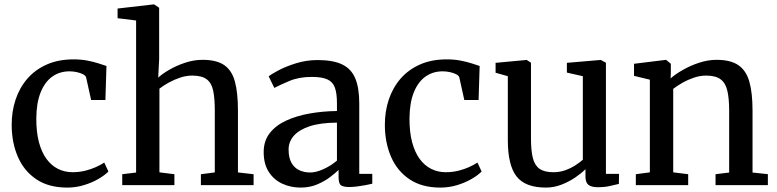

<svg xmlns="http://www.w3.org/2000/svg" viewBox="-20 -839 3523 870"><path d="M284.8 11Q200.8 11 145 -26.4Q89.2 -63.7 61.2 -127.9Q33.3 -192 32.9 -271.9Q32.6 -333.7 50.6 -387.6Q68.6 -441.6 104.1 -482.6Q139.6 -523.5 192.2 -546.8Q244.7 -570 313.5 -570Q347.5 -570 376.2 -564.4Q404.8 -558.8 426.7 -551.7Q448.6 -544.6 462.4 -540L457.6 -385.9H392.9L370.4 -487.5Q368.8 -495.8 356.9 -502.1Q345 -508.4 328.4 -512.1Q311.8 -515.8 295.1 -515.8Q250.1 -515.8 216.4 -491.6Q182.8 -467.3 163.9 -419.9Q145 -372.5 144.5 -302.4Q144.2 -240.7 156.4 -194.7Q168.7 -148.7 190.8 -118.7Q212.9 -88.7 243 -73.7Q273.2 -58.7 308.3 -58.7Q338.9 -58.7 366.1 -65.4Q393.2 -72.2 415.2 -82.2Q437.2 -92.2 452.4 -102.4L471.3 -61.9Q454.6 -44.8 425.7 -28Q396.7 -11.2 360.2 -0.1Q323.8 11 284.8 11Z M596.7 -57.2V-746.2L512.8 -756.5V-800.3L676.2 -819.1H678.3L701.1 -803.8L701.2 -572L696.9 -487.3Q714.8 -504.1 747 -522.8Q779.2 -541.6 818.7 -554.7Q858.2 -567.9 897.9 -567.9Q961.5 -567.9 996.3 -543.8Q1031 -519.8 1044.6 -468.8Q1058.2 -417.8 1058.2 -337.5V-57.7L1129.1 -49.6V0H890.3V-49.6L953.3 -57.7V-338Q953.3 -392.5 946.1 -427.7Q938.9 -462.8 916.8 -479.6Q894.7 -496.5 850.3 -496.5Q824.5 -496.5 797.2 -487.6Q770 -478.7 745.2 -465Q720.4 -451.3 702.4 -437.3V-58.1L770.3 -49.6V0H533.9V-49.6Z M1342.4 11Q1297.6 11 1259.4 -6.5Q1221.3 -24 1198 -59.8Q1174.8 -95.5 1174.8 -150Q1174.8 -200.5 1202.2 -235.7Q1229.7 -270.8 1276.6 -292.5Q1323.6 -314.2 1383 -324.7Q1442.5 -335.2 1506.8 -336V-371.5Q1506.8 -416.7 1497.2 -442.6Q1487.6 -468.4 1463 -479.4Q1438.4 -490.5 1393 -490.5Q1334.7 -490.5 1290.9 -472Q1247.1 -453.4 1223.1 -440.6L1197.4 -492.9Q1207.5 -501.9 1240.7 -519.6Q1273.8 -537.4 1320.8 -552.1Q1367.8 -566.9 1419.4 -566.9Q1489.8 -566.9 1531.1 -546.7Q1572.3 -526.6 1590.1 -483.2Q1607.9 -439.8 1607.9 -370.3V-51.1H1666.9V-6.6Q1655.8 -3.8 1637.6 -0.3Q1619.4 3.2 1599.3 5.8Q1579.1 8.4 1562.2 8.4Q1535.8 8.4 1525 0.5Q1514.2 -7.4 1514.2 -37.1V-69Q1501.7 -56.6 1477.1 -37.6Q1452.5 -18.6 1418.3 -3.8Q1384.1 11 1342.4 11ZM1386 -57.4Q1412.7 -57.4 1446.8 -73.1Q1480.9 -88.8 1506.8 -111.3V-283.3Q1431.8 -282.9 1383.3 -266.9Q1334.8 -250.8 1311.2 -223.6Q1287.7 -196.4 1287.7 -161.8Q1287.7 -124.6 1300.5 -101.6Q1313.3 -78.6 1335.6 -68Q1357.9 -57.4 1386 -57.4Z M1975.8 11Q1891.8 11 1836 -26.4Q1780.2 -63.7 1752.2 -127.9Q1724.3 -192 1723.9 -271.9Q1723.6 -333.7 1741.6 -387.6Q1759.6 -441.6 1795.1 -482.6Q1830.6 -523.5 1883.2 -546.8Q1935.7 -570 2004.5 -570Q2038.5 -570 2067.2 -564.4Q2095.8 -558.8 2117.7 -551.7Q2139.6 -544.6 2153.4 -540L2148.6 -385.9H2083.9L2061.4 -487.5Q2059.8 -495.8 2047.9 -502.1Q2036 -508.4 2019.4 -512.1Q2002.8 -515.8 1986.1 -515.8Q1941.1 -515.8 1907.4 -491.6Q1873.8 -467.3 1854.9 -419.9Q1836 -372.5 1835.5 -302.4Q1835.2 -240.7 1847.4 -194.7Q1859.7 -148.7 1881.8 -118.7Q1903.9 -88.7 1934 -73.7Q1964.2 -58.7 1999.3 -58.7Q2029.9 -58.7 2057.1 -65.4Q2084.2 -72.2 2106.2 -82.2Q2128.2 -92.2 2143.4 -102.4L2162.3 -61.9Q2145.6 -44.8 2116.7 -28Q2087.7 -11.2 2051.2 -0.1Q2014.8 11 1975.8 11Z M2688.1 9.3Q2660.5 9.3 2646.7 -1.2Q2632.9 -11.7 2632.9 -38.2V-72.3Q2614.3 -53.6 2585.8 -34.3Q2557.3 -15.1 2523.4 -2Q2489.5 11 2453.9 11Q2360.2 11 2320.6 -39.6Q2281.1 -90.3 2281.1 -204.3V-493.7L2225.6 -509.5V-554.3L2365.9 -567.3H2366.9L2386 -554.7V-211.7Q2386 -156.8 2394.4 -123.2Q2402.9 -89.5 2424.9 -74.1Q2447 -58.6 2487.8 -58.6Q2517.2 -58.6 2542.4 -68Q2567.6 -77.3 2587.7 -90.4Q2607.8 -103.4 2621 -115.2V-493.7L2548.7 -510.1V-554.3L2700.8 -567.3H2702.3L2725.6 -554.7V-51.2H2785L2784.3 -5.7Q2767.2 -1.5 2743.3 3.9Q2719.3 9.3 2688.1 9.3Z M2924.7 -58.1V-477.9L2852.9 -495.3V-550L2995.6 -567.6H2998.6L3019.7 -550.1V-508.3L3018.7 -483.7Q3040.4 -503 3074.5 -522.4Q3108.6 -541.9 3148.4 -554.9Q3188.2 -567.9 3227 -567.9Q3290.3 -567.9 3325.6 -543.8Q3361 -519.8 3375.4 -469.2Q3389.9 -418.5 3389.9 -338.6V-57.2L3459.4 -49.8V0H3222.3V-49.6L3284 -57.2V-338Q3284 -392.7 3275.8 -427.8Q3267.7 -462.9 3245.1 -479.7Q3222.5 -496.5 3179.3 -496.5Q3152.8 -496.5 3125.3 -487.4Q3097.8 -478.2 3073.1 -464.3Q3048.4 -450.4 3030.5 -436.4V-58.1L3098.3 -49.6V0H2861.1V-49.6Z"/></svg>

Font: Merriweather Light
Style: Regular
Weight: 300
Designer: Eben Sorkin
Foundry: Eben Sorkin
Version: Version 2.100